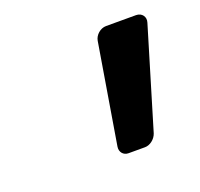

<svg xmlns="http://www.w3.org/2000/svg" viewBox="-62 -735 420 403"><g transform="rotate(-20 147.5 -533.5)"><path d="M183 -644 146 -421C144 -409 152 -400 163 -400H200C211 -400 223 -409 227 -421L294 -644C298 -656 290 -667 277 -667H210C197 -667 185 -656 183 -644Z"/></g></svg>

Font: DIN Rundschrift
Style: EngKursiv
Weight: 400
Width: 3
Version: Version 1.027